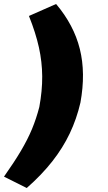

<svg xmlns="http://www.w3.org/2000/svg" viewBox="-34 -744 543 962"><path d="M100 198 -14 141Q37 69 71 11.5Q105 -46 126.5 -98Q148 -150 163 -208Q178 -289 177.5 -361.5Q177 -434 161 -506.5Q145 -579 111 -664L247 -724Q336 -619 366 -498.5Q396 -378 369 -230Q350 -148 315.5 -75.5Q281 -3 228 64.5Q175 132 100 198Z"/></svg>

Font: Nunito Sans 10pt Expanded Black
Style: Italic
Weight: 900
Width: 7
Italic angle: -9°
Designer: Vernon Adams
Foundry: Vernon Adams
Version: Version 3.101;gftools[0.9.27]